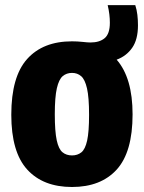

<svg xmlns="http://www.w3.org/2000/svg" viewBox="-20 -718 560 748"><path d="M260.5 10.5Q148 10.5 86 -57.5Q24 -125.5 24 -271Q24 -419.5 85.8 -488.2Q147.5 -557 260.5 -557Q281.5 -557 301.5 -554.8Q321.5 -552.5 332.5 -552.5Q368 -552.5 388 -569.5Q408 -586.5 408 -629.5Q408 -645 406 -662Q404 -679 399.5 -698H507Q513 -679.5 515.2 -660Q517.5 -640.5 517.5 -619.5Q517.5 -564 495 -531.8Q472.5 -499.5 434.5 -485.5Q496.5 -414.5 496.5 -272.5Q496.5 -125.5 434.8 -57.5Q373 10.5 260.5 10.5ZM260.5 -112.5Q282 -112.5 297 -124.5Q312 -136.5 319.5 -170.5Q327 -204.5 327 -270.5Q327 -338.5 319 -373.5Q311 -408.5 296.2 -421.2Q281.5 -434 260.5 -434Q239.5 -434 224.5 -421.5Q209.5 -409 201.5 -374.2Q193.5 -339.5 193.5 -273Q193.5 -206 201 -171.5Q208.5 -137 223.5 -124.8Q238.5 -112.5 260.5 -112.5Z"/></svg>

Font: Encode Sans Condensed ExtraBold
Style: Regular
Weight: 800
Width: 3
Designer: Multiple Designers
Foundry: Impallari Type
Version: Version 3.000; ttfautohint (v1.8.3) -l 8 -r 50 -G 200 -x 14 